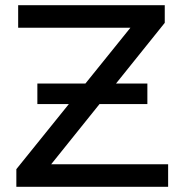

<svg xmlns="http://www.w3.org/2000/svg" viewBox="-20 -720 697 740"><path d="M43 0V-68L514 -652L525 -613H50V-700H615V-632L146 -48L134 -87H628V0ZM124 -319V-398H548V-319Z"/></svg>

Font: Montserrat Thin Medium
Style: Regular
Weight: 500
Version: Version 9.000